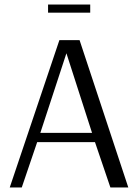

<svg xmlns="http://www.w3.org/2000/svg" viewBox="-20 -827 608 847"><path d="M192 -771V-807H378V-771ZM23 0 242 -650H331L546 0H467L399 -200H144L76 0ZM158 -241H386L273 -592Z"/></svg>

Font: Arsenal
Style: Regular
Weight: 400
Designer: Andrij Shevchenko
Foundry: Stairsfor
Version: Version 2.001;PS 002.001;hotconv 1.0.88;makeotf.lib2.5.64775